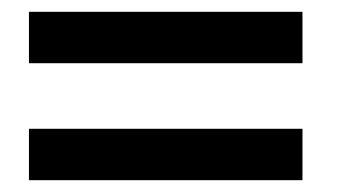

<svg xmlns="http://www.w3.org/2000/svg" viewBox="-20 -444 570 325"><path d="M29 -337V-424H492V-337ZM29 -139V-226H492V-139Z"/></svg>

Font: TitilliumText22L Lt
Style: Medium
Weight: 500
Designer: Campivisivi
Foundry: Campivisivi
Version: 1.000